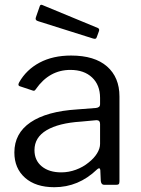

<svg xmlns="http://www.w3.org/2000/svg" viewBox="-20 -772 588 802"><path d="M207 10Q129 10 84.5 -29.5Q40 -69 40 -135Q40 -215 107.5 -261Q175 -307 303 -315L381 -321Q398 -323 398 -336V-363Q398 -417 364.5 -448.5Q331 -480 274 -480Q186 -480 130 -400Q127 -395 124 -393.5Q121 -392 116 -394L62 -412Q57 -414 57 -419Q57 -422 60 -428Q90 -481 145.5 -510.5Q201 -540 277 -540Q375 -540 427 -494.5Q479 -449 479 -369V-15Q479 -6 476 -3Q473 0 465 0H415Q403 0 401 -16L399 -62Q398 -69 394 -69Q390 -69 385 -64Q308 10 207 10ZM383 -270 318 -264Q225 -258 174.5 -228Q124 -198 124 -145Q124 -102 154.5 -77Q185 -52 236 -52Q267 -52 297 -63Q327 -74 350 -93Q373 -111 385.5 -131.5Q398 -152 398 -171V-254Q398 -270 383 -270ZM157 -751 389 -655Q397 -651 393 -641L385 -619Q383 -612 379.5 -610.5Q376 -609 369 -611L141 -683Q125 -687 130 -700L146 -746Q147 -750 150 -751.5Q153 -753 157 -751Z"/></svg>

Font: n
Style: Regular
Weight: 400
Designer: Pablo Impallari, Rodrigo Fuenzalida
Foundry: Impallari Type
Version: Version 1.002; ttfautohint (v1.5)